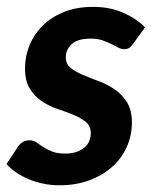

<svg xmlns="http://www.w3.org/2000/svg" viewBox="-32 -544 460 572"><path d="M364.5 -413.5Q358.5 -405 352.8 -401.2Q347 -397.5 338.5 -397.5Q329 -397.5 319.8 -402.5Q310.5 -407.5 299 -413.2Q287.5 -419 272.8 -424Q258 -429 238 -429Q200.5 -429 182.2 -413Q164 -397 164 -373Q164 -353.5 178.5 -341.8Q193 -330 215 -320.8Q237 -311.5 262.5 -302Q288 -292.5 310 -277.5Q332 -262.5 346.5 -239Q361 -215.5 361 -179Q361 -141 346 -107Q331 -73 302.8 -47.5Q274.5 -22 234.5 -7Q194.5 8 145 8Q120.5 8 97.2 3.2Q74 -1.5 53.2 -10.2Q32.5 -19 15.8 -30.5Q-1 -42 -12.5 -55.5L21.5 -107Q27.5 -116 36 -121Q44.5 -126 56.5 -126Q67.5 -126 76.5 -119.8Q85.5 -113.5 96.5 -106.2Q107.5 -99 122.8 -92.8Q138 -86.5 162.5 -86.5Q181 -86.5 195.2 -91.2Q209.5 -96 219.2 -104.2Q229 -112.5 233.8 -123.5Q238.5 -134.5 238.5 -146.5Q238.5 -168.5 224 -180.5Q209.5 -192.5 187.8 -201.5Q166 -210.5 140.5 -219Q115 -227.5 93.2 -242Q71.5 -256.5 57 -279.5Q42.5 -302.5 42.5 -341Q42.5 -376 55.8 -408.8Q69 -441.5 94.5 -467Q120 -492.5 157.8 -508Q195.5 -523.5 245 -523.5Q295.5 -523.5 334.8 -506.2Q374 -489 400 -462.5Z"/></svg>

Font: Lato Heavy
Style: Italic
Weight: 800
Italic angle: -7°
Designer: Lukasz Dziedzic
Foundry: tyPoland Lukasz Dziedzic
Version: Version 2.007; 2014-02-27